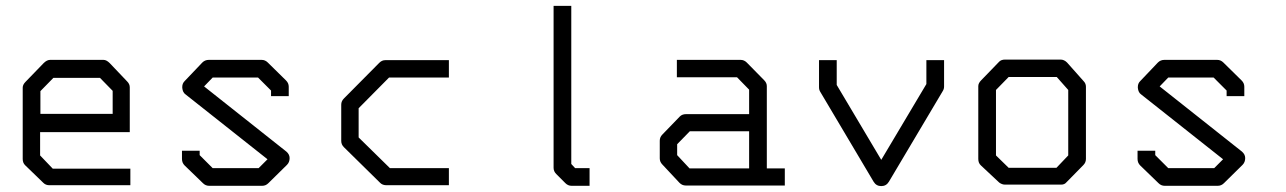

<svg xmlns="http://www.w3.org/2000/svg" viewBox="-20 -679 4360 651"><path d="M116 -231V-152L159 -107H422V-51H147Q135 -51 127 -59L65 -119Q57 -127 57 -140V-382Q57 -392 67 -402L128 -465Q139 -476 150 -476H331Q341 -476 352 -465L411 -403Q420 -394 420 -383V-231ZM117 -293H362V-371L319 -415H161L117 -370Z M899 -372 855 -416H701L672 -386L951 -165Q962 -155.5 962 -143Q962 -129 953 -120L890 -58Q881 -49 869 -49H689Q677 -49 668 -58L606 -118Q597 -127 597 -140V-168H657V-153L701 -109H857L887 -139L609 -359Q599.5 -365.5 598 -381V-384.5Q598 -396 606 -404L666 -467Q675 -476 688 -476H867Q879 -476 888 -467L950 -406Q959 -397 959 -385V-353H899Z M1502 -475V-416H1299L1196 -312V-213L1302 -109H1502V-51H1290Q1277 -51 1269 -59L1146 -180Q1137 -189 1137 -201V-324Q1137 -336 1146 -345L1266 -466Q1275 -475 1286 -475Z M1917 -123 1930 -109H1979V-49H1918Q1906 -49 1897 -58L1866 -89Q1857 -98 1857 -110V-659H1917Z M2520 -108V-234H2319L2276 -190V-153L2318 -108ZM2580 -108H2641V-50H2305Q2293 -50 2284 -59L2226 -121Q2217 -130 2217 -142V-202Q2217 -214 2226 -223L2285 -284Q2293 -292 2306 -292H2520V-375L2479 -417H2275V-476H2491Q2503 -476 2512 -467L2571 -407Q2580 -398 2580 -387Z M2817 -391 2968 -137 3121 -394V-475H3181V-386Q3181 -377.5 3177 -371L2994 -63Q2985 -48 2968 -48Q2951 -48 2942 -63L2761 -368Q2757 -374.5 2757 -383V-475H2817Z M3357 -374V-152L3400 -110H3562L3602 -152V-374L3563 -418H3400ZM3307 -407 3368 -470Q3375 -477 3388 -477H3576Q3588 -477 3598 -467L3654 -404Q3662 -396 3662 -385V-140Q3662 -128 3653 -119L3595 -60Q3589 -53 3577.5 -53H3574H3388Q3377.5 -53 3368 -60L3306 -118Q3297 -126 3297 -140V-387Q3297 -397 3307 -407Z M4139 -372 4095 -416H3941L3912 -386L4191 -165Q4202 -155.5 4202 -143Q4202 -129 4193 -120L4130 -58Q4121 -49 4109 -49H3929Q3917 -49 3908 -58L3846 -118Q3837 -127 3837 -140V-168H3897V-153L3941 -109H4097L4127 -139L3849 -359Q3839.5 -365.5 3838 -381V-384.5Q3838 -396 3846 -404L3906 -467Q3915 -476 3928 -476H4107Q4119 -476 4128 -467L4190 -406Q4199 -397 4199 -385V-353H4139Z"/></svg>

Font: IBM 3270
Style: Regular
Weight: 400
Monospace: yes
Version: Version 2.3.1